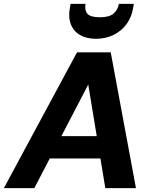

<svg xmlns="http://www.w3.org/2000/svg" viewBox="-44 -970 785 990"><path d="M-24 0 353 -700H527L657 0H499L411 -534L133 0ZM108 -153 167 -268H543L561 -153ZM451 -770Q402 -770 368.5 -789.5Q335 -809 321 -845.5Q307 -882 317 -933L320 -950H397Q391 -918 406.5 -899.5Q422 -881 471 -881Q519 -881 541 -899.5Q563 -918 569 -950H646L643 -932Q635 -881 608 -845Q581 -809 540.5 -789.5Q500 -770 451 -770Z"/></svg>

Font: DM Sans 16pt Black
Style: Italic
Weight: 900
Italic angle: -10°
Version: Version 4.004;gftools[0.9.30]